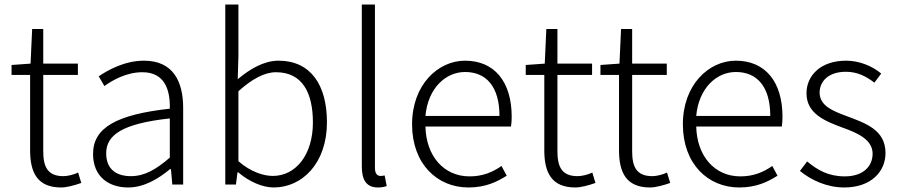

<svg xmlns="http://www.w3.org/2000/svg" viewBox="-20 -815 3970 848"><path d="M250 13C274 13 308 4 339 -7L325 -53C307 -44 280 -37 260 -37C189 -37 171 -80 171 -147V-484H324V-534H171V-687H122L115 -534L31 -528V-484H113V-151C113 -53 145 13 250 13Z M546 13C615 13 678 -24 731 -68H735L741 0H789V-338C789 -456 744 -547 616 -547C530 -547 456 -505 416 -478L441 -435C479 -462 539 -496 609 -496C710 -496 732 -414 730 -335C496 -309 391 -252 391 -135C391 -35 460 13 546 13ZM558 -37C498 -37 449 -64 449 -138C449 -219 520 -269 730 -292V-119C668 -65 617 -37 558 -37Z M1189 13C1314 13 1424 -93 1424 -275C1424 -440 1352 -547 1210 -547C1146 -547 1083 -510 1030 -465L1033 -568V-795H975V0H1022L1029 -54H1032C1080 -13 1139 13 1189 13ZM1185 -38C1145 -38 1088 -55 1033 -103V-412C1093 -466 1148 -496 1199 -496C1317 -496 1362 -403 1362 -274C1362 -132 1287 -38 1185 -38Z M1649 13C1668 13 1678 10 1688 7L1679 -40C1668 -38 1664 -38 1660 -38C1646 -38 1636 -49 1636 -73V-795H1578V-79C1578 -17 1601 13 1649 13Z M2049 13C2125 13 2175 -12 2218 -39L2195 -82C2155 -54 2111 -36 2054 -36C1939 -36 1862 -127 1859 -256H2237C2239 -270 2240 -285 2240 -299C2240 -455 2163 -547 2034 -547C1914 -547 1800 -440 1800 -266C1800 -91 1911 13 2049 13ZM1859 -303C1870 -425 1948 -497 2034 -497C2128 -497 2186 -432 2186 -303Z M2521 13C2545 13 2579 4 2610 -7L2596 -53C2578 -44 2551 -37 2531 -37C2460 -37 2442 -80 2442 -147V-484H2595V-534H2442V-687H2393L2386 -534L2302 -528V-484H2384V-151C2384 -53 2416 13 2521 13Z M2851 13C2875 13 2909 4 2940 -7L2926 -53C2908 -44 2881 -37 2861 -37C2790 -37 2772 -80 2772 -147V-484H2925V-534H2772V-687H2723L2716 -534L2632 -528V-484H2714V-151C2714 -53 2746 13 2851 13Z M3245 13C3321 13 3371 -12 3414 -39L3391 -82C3351 -54 3307 -36 3250 -36C3135 -36 3058 -127 3055 -256H3433C3435 -270 3436 -285 3436 -299C3436 -455 3359 -547 3230 -547C3110 -547 2996 -440 2996 -266C2996 -91 3107 13 3245 13ZM3055 -303C3066 -425 3144 -497 3230 -497C3324 -497 3382 -432 3382 -303Z M3709 13C3827 13 3891 -57 3891 -139C3891 -242 3802 -271 3720 -302C3658 -325 3600 -348 3600 -406C3600 -454 3637 -498 3716 -498C3768 -498 3806 -477 3842 -450L3872 -490C3833 -523 3776 -547 3717 -547C3604 -547 3542 -481 3542 -403C3542 -311 3627 -279 3705 -250C3766 -228 3834 -199 3834 -136C3834 -81 3793 -36 3711 -36C3639 -36 3590 -64 3545 -102L3513 -60C3562 -20 3631 13 3709 13Z"/></svg>

Font: Noto Sans TC Light
Style: Regular
Weight: 300
Designer: Ryoko NISHIZUKA 西塚涼子 (kana, bopomofo & ideographs); Paul D. Hunt (Latin, Greek & Cyrillic); Sandoll Communications 산돌커뮤니
Foundry: Adobe
Version: Version 2.004;hotconv 1.0.118;makeotfexe 2.5.65603